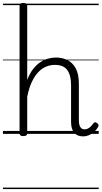

<svg xmlns="http://www.w3.org/2000/svg" viewBox="-20 -910 691 1305"><path d="M545 17Q526 17 510.5 11Q495 5 484.5 -7.5Q474 -20 468.5 -38Q463 -56 463 -81V-332Q463 -398 437.5 -433.5Q412 -469 353 -469Q324 -469 295.5 -458Q267 -447 242 -421.5Q217 -396 197 -354.5Q177 -313 165 -252V-4Q165 6 158.5 10.5Q152 15 138 15Q125 15 119 10.5Q113 6 113 -4V-871Q113 -881 119 -885.5Q125 -890 138 -890Q152 -890 158.5 -885.5Q165 -881 165 -871V-367Q182 -411 204.5 -440Q227 -469 253 -486.5Q279 -504 306.5 -511.5Q334 -519 360 -519Q404 -519 439.5 -501Q475 -483 495.5 -444Q516 -405 516 -341V-93Q516 -73 520 -59.5Q524 -46 532.5 -38.5Q541 -31 555 -31Q565 -31 575 -35Q585 -39 595 -48.5Q605 -58 615 -72Q620 -79 626.5 -79Q633 -79 640 -73Q648 -67 649.5 -60.5Q651 -54 647 -47Q636 -28 619 -13Q602 2 583 9.5Q564 17 545 17ZM0 365H651V375H0ZM0 -20H651V0H0ZM0 -505H651V-500H0ZM0 -885H651V-875H0Z"/></svg>

Font: Playwrite IT Moderna Guides
Style: Regular
Weight: 400
Designer: Veronika Burian, José Scaglione
Foundry: TypeTogether
Version: Version 1.003